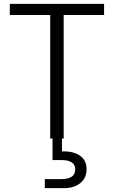

<svg xmlns="http://www.w3.org/2000/svg" viewBox="-20 -720 592 998"><path d="M241 0V-642H31V-700H521V-642H311V0ZM213 258V211H299Q371 211 371 160Q371 112 299 112H253V-7H302V67Q361 65 395.5 89Q430 113 430 160Q430 205 397.5 231.5Q365 258 313 258Z"/></svg>

Font: DM Sans Light
Style: Regular
Weight: 300
Designer: Colophon Foundry, Jonny Pinhorn
Foundry: Colophon Foundry
Version: Version 4.004; ttfautohint (v1.8.4.7-5d5b)